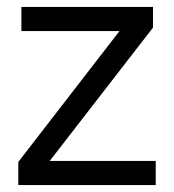

<svg xmlns="http://www.w3.org/2000/svg" viewBox="-20 -536 504 556"><path d="M431 0V-70H124L423 -456V-516H42V-446H326L33 -67V0Z"/></svg>

Font: IBMKR
Style: Regular
Weight: 400
Designer: Mike Abbink; Paul van der Laan; Pieter van Rosmalen; Wujin Sim; Chorong Kim; Dohee Lee;
Foundry: Sandoll Inc.
Version: Version 1.002